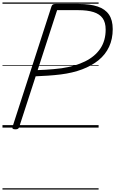

<svg xmlns="http://www.w3.org/2000/svg" viewBox="-20 -1030 930 1550"><path d="M104 14Q74 14 81 -6L396 -979Q400 -989 406.5 -993.5Q413 -998 429 -998H615Q707 -998 768 -977.5Q829 -957 859.5 -912.5Q890 -868 890 -795Q890 -715 860.5 -652Q831 -589 775.5 -544Q720 -499 643 -470Q566 -441 470 -429Q421 -423 369.5 -419.5Q318 -416 268 -414L135 -5Q132 5 125.5 9.5Q119 14 104 14ZM284 -464Q316 -465 348.5 -467Q381 -469 414 -472Q447 -475 477 -479Q587 -495 667 -534.5Q747 -574 790 -638Q833 -702 833 -791Q833 -849 808.5 -883Q784 -917 735 -932.5Q686 -948 612 -948H441ZM0 490H776V500H0ZM0 -20H776V0H0ZM0 -505H776V-500H0ZM0 -1010H776V-1000H0Z"/></svg>

Font: Playwrite AU TAS Guides
Style: Regular
Weight: 400
Designer: Veronika Burian, José Scaglione
Foundry: TypeTogether
Version: Version 1.003